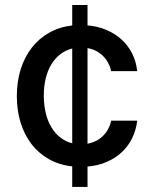

<svg xmlns="http://www.w3.org/2000/svg" viewBox="-20 -652 608 763"><path d="M46.9 -270.2Q46.9 -328.1 62.3 -377Q77.8 -425.8 106.4 -462.5Q134.9 -499.3 175.8 -522.2Q216.6 -545.1 267 -550.8V-632.1H327.8V-551.1Q369 -547.6 403.4 -532.8Q437.9 -518.1 463.6 -494.5Q489.3 -470.9 505.3 -439.1Q521.3 -407.3 525.2 -369.3H421.9Q418.3 -386 410.3 -401.1Q402.3 -416.2 390.6 -428.3Q378.9 -440.3 363.1 -448.9Q347.3 -457.4 327.8 -460.9V-81Q363.6 -87.4 388.5 -111.2Q413.4 -134.9 421.9 -172.6H525.2Q521 -135.7 505.7 -103.9Q490.4 -72.1 465 -48.1Q439.6 -24.1 405 -8.9Q370.4 6.4 327.8 9.9V90.9H267V9.2Q215.6 3.6 174.5 -19.5Q133.5 -42.6 105.3 -79.2Q77.1 -115.8 62 -164.4Q46.9 -213.1 46.9 -270.2ZM154.1 -272.7Q154.1 -234.4 161.9 -202.2Q169.7 -170.1 184.5 -145.8Q199.2 -121.4 220.2 -105.3Q241.1 -89.1 267 -82.7V-459.2Q241.1 -452.8 220.3 -437Q199.6 -421.2 184.8 -397.4Q170.1 -373.6 162.1 -342.2Q154.1 -310.7 154.1 -272.7Z"/></svg>

Font: Cannonade Med
Style: Regular
Weight: 500
Designer: Rasmus Andersson
Foundry: rsms
Version: Version 3.012;git-f93a4a705